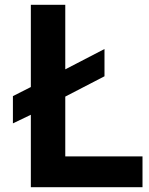

<svg xmlns="http://www.w3.org/2000/svg" viewBox="-20 -783 624 803"><path d="M576 0H109V-303L34 -267V-381L109 -419V-763H253V-493L417 -578V-464L253 -379V-129H576Z"/></svg>

Font: Open Sauce One
Style: Bold
Weight: 700
Designer: Alfredo Marco Pradil
Foundry: Creative Sauce Fz LLC
Version: Version 1.477